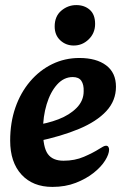

<svg xmlns="http://www.w3.org/2000/svg" viewBox="-20 -719 489 755"><path d="M186 16Q109 16 64.5 -32.5Q20 -81 20 -166Q20 -237 40.5 -296Q61 -355 98.5 -399Q136 -443 185.5 -467Q235 -491 292 -491Q359 -491 397.5 -462Q436 -433 436 -378Q436 -323 398 -282Q360 -241 290.5 -212Q221 -183 126 -163L113 -226Q166 -233 210 -250Q254 -267 281.5 -295Q309 -323 309 -360Q310 -386 300 -401Q290 -416 266 -416Q231 -416 204.5 -386.5Q178 -357 163.5 -309Q149 -261 149 -206Q149 -140 168 -113.5Q187 -87 230 -87Q274 -87 310 -102.5Q346 -118 371 -134Q379 -139 385.5 -142.5Q392 -146 397 -146Q403 -146 406 -141.5Q409 -137 409 -131Q409 -113 393.5 -88Q378 -63 348.5 -39.5Q319 -16 278 0Q237 16 186 16ZM270 -540Q239 -540 217 -560.5Q195 -581 195 -615Q195 -655 221 -677Q247 -699 280 -699Q312 -699 333 -680.5Q354 -662 354 -625Q354 -589 329 -564.5Q304 -540 270 -540Z"/></svg>

Font: Alkatra Medium
Style: Regular
Weight: 500
Designer: Suman Bhandary
Version: Version 1.100;gftools[0.9.22]